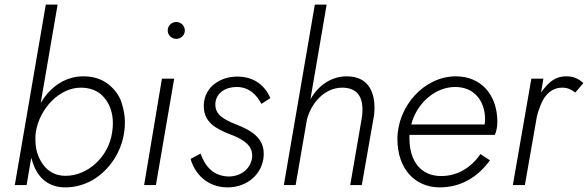

<svg xmlns="http://www.w3.org/2000/svg" viewBox="-20 -800 2542 830"><path d="M229 -780H178L44 0H95L115 -118C120 -100 126 -83 134 -67C158 -20 201 10 262 10C305 10 344 -1 381 -22C453 -65 505 -142 517 -230C519 -244 520 -258 520 -272C520 -299 515 -327 505 -358C495 -388 476 -414 447 -437C418 -459 383 -470 340 -470C277 -470 225 -441 186 -397C175 -384 165 -370 156 -355ZM465 -230C451 -123 360 -40 264 -40C263 -40 261 -40 260 -40C213 -41 180 -64 158 -101C136 -137 133 -173 133 -197C133 -208 133 -219 135 -230C151 -330 236 -421 329 -421C363 -421 391 -412 413 -395C457 -359 468 -307 468 -267C468 -255 467 -243 465 -230Z M705 -668C705 -648 722 -632 742 -632C762 -632 779 -648 779 -668C779 -689 762 -705 742 -705C722 -705 705 -689 705 -668ZM680 -460 603 0H654L733 -460Z M847 -136 804 -113C820 -54 872 10 964 10C1052 10 1116 -51 1120 -128C1120 -131 1120 -133 1120 -136C1120 -203 1068 -236 1001 -262C949 -283 911 -303 911 -347C911 -349 911 -352 911 -354C915 -398 954 -424 1003 -424C1056 -424 1089 -391 1110 -351L1149 -376C1126 -428 1081 -469 1006 -469C936 -469 865 -428 861 -348C861 -345 861 -342 861 -340C861 -272 914 -243 973 -220C1025 -201 1070 -175 1070 -129C1070 -126 1070 -124 1070 -122C1066 -73 1024 -37 968 -37C899 -39 866 -84 847 -136Z M1392 -780H1341L1207 0H1258L1307 -284C1325 -353 1382 -421 1459 -421C1460 -421 1462 -421 1463 -421C1540 -419 1547 -359 1547 -324C1547 -315 1546 -306 1545 -296L1494 0H1544L1597 -302C1598 -313 1599 -323 1599 -333C1599 -388 1582 -470 1479 -470C1412 -470 1357 -431 1324 -374C1323 -373 1323 -372 1322 -371Z M1881 10C1973 10 2046 -35 2098 -107L2057 -134C2016 -75 1958 -39 1887 -39C1798 -39 1750 -105 1750 -202C1750 -207 1750 -212 1750 -217H2119C2126 -230 2130 -254 2130 -273C2130 -392 2058 -470 1951 -470C1812 -470 1698 -339 1698 -199C1698 -71 1773 10 1881 10ZM1758 -262C1760 -270 1762 -278 1765 -285C1795 -364 1867 -424 1948 -424C2029 -424 2077 -365 2077 -283C2077 -276 2076 -269 2075 -262Z M2329 -460H2277L2197 0H2249L2301 -297C2305 -314 2311 -331 2318 -348C2335 -391 2366 -421 2410 -421C2411 -421 2412 -421 2413 -421C2434 -421 2451 -412 2467 -400L2502 -441C2481 -460 2458 -470 2430 -470C2429 -470 2428 -470 2427 -470C2400 -470 2377 -461 2356 -443C2342 -430 2330 -416 2319 -400Z"/></svg>

Font: Jost Light
Style: Italic
Weight: 300
Italic angle: -5°
Version: Version 3.710